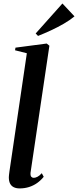

<svg xmlns="http://www.w3.org/2000/svg" viewBox="-20 -1066 446 1098"><path d="M154.5 -77.5Q153.5 -61 159 -55Q164.5 -49 173 -49Q182 -49 193.8 -54.8Q205.5 -60.5 219 -75.5L230 -55Q213.5 -34.5 192.5 -19.5Q171.5 -4.5 146.2 3.5Q121 11.5 92 11.5Q73.5 11.5 59.5 5Q45.5 -1.5 38 -15.5Q30.5 -29.5 30.5 -52.5Q30.5 -57.5 31.5 -65.5Q32.5 -73.5 33.8 -84.2Q35 -95 37 -106L133.5 -761.5L66 -778.5L68.5 -793.5L247 -817L262.5 -804.5ZM197.5 -860.5 184 -874.5 337 -1046 406 -972.5Q379 -950 344.2 -930Q309.5 -910 271.8 -892.5Q234 -875 197.5 -860.5Z"/></svg>

Font: Merriweather 144pt SemiBold
Style: Italic
Weight: 600
Italic angle: -7.8°
Version: Version 2.101